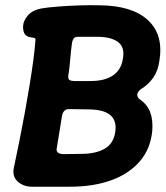

<svg xmlns="http://www.w3.org/2000/svg" viewBox="-20 -699 625 725"><path d="M100 6Q69 6 47.5 -13Q26 -32 32 -64Q42 -111 53 -165.5Q64 -220 74 -275Q84 -330 92.5 -382Q101 -434 106.5 -477Q112 -520 114 -549Q115 -555 108 -556Q101 -557 91.5 -559Q82 -561 75 -568.5Q68 -576 67 -596Q67 -620 85 -640.5Q103 -661 136 -667Q159 -671 196.5 -674Q234 -677 276.5 -678.5Q319 -680 356 -679Q479 -678 538.5 -623Q598 -568 582 -470Q577 -432 558.5 -405.5Q540 -379 510 -361Q500 -352 498.5 -343.5Q497 -335 505 -326Q535 -306 546.5 -277Q558 -248 555 -206Q549 -138 508.5 -90.5Q468 -43 400.5 -18.5Q333 6 246 6ZM221 -117 287 -118Q341 -118 374.5 -137Q408 -156 415 -199Q422 -242 397 -264Q372 -286 311 -286L242 -287Q231 -288 223.5 -281Q216 -274 214 -261L194 -137Q193 -129 197 -124.5Q201 -120 208 -118.5Q215 -117 221 -117ZM260 -393H321Q376 -393 407 -414.5Q438 -436 444 -477Q452 -521 425.5 -540.5Q399 -560 348 -560H276Q262 -560 258 -553.5Q254 -547 252 -538Q247 -502 245 -473.5Q243 -445 238 -414Q236 -401 242.5 -397Q249 -393 260 -393Z"/></svg>

Font: Winky Sans SemiBold
Style: Italic
Weight: 600
Italic angle: -8.97852°
Designer: Simon Atzbach
Foundry: typofactur
Version: Version 1.205